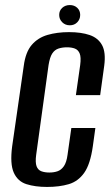

<svg xmlns="http://www.w3.org/2000/svg" viewBox="-20 -727 439 759"><path d="M166 12Q119 12 84.5 1Q50 -10 34.5 -44.5Q19 -79 28 -148L74 -467Q81 -521 105.5 -549.5Q130 -578 168 -589Q206 -600 253 -600Q301 -600 334.5 -588.5Q368 -577 383.5 -548.5Q399 -520 392 -467L376 -351H280L297 -470Q301 -501 295 -515.5Q289 -530 276 -535Q263 -540 245 -540Q226 -540 211 -535Q196 -530 186.5 -515.5Q177 -501 172 -470L123 -115Q119 -85 124.5 -70Q130 -55 143.5 -50Q157 -45 175 -45Q193 -45 207.5 -50Q222 -55 232.5 -70Q243 -85 247 -115L262 -221H357L347 -149Q337 -78 313 -44Q289 -10 252 1Q215 12 166 12ZM256 -627Q238 -627 226 -639Q214 -651 214 -668Q214 -685 226 -696Q238 -707 256 -707Q274 -707 285.5 -696Q297 -685 297 -668Q297 -651 285.5 -639Q274 -627 256 -627Z"/></svg>

Font: Alumni Sans Thin SemiBold
Style: Italic
Weight: 600
Italic angle: -8°
Version: Version 1.016